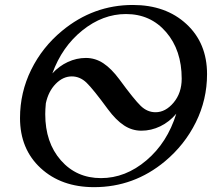

<svg xmlns="http://www.w3.org/2000/svg" viewBox="-20 -755 858 777"><path d="M517.6 -734.9Q650.9 -734.9 734.4 -657.7Q817.9 -580.6 817.9 -455.1Q817.9 -351.6 772.5 -260Q727.1 -168.5 647.5 -102.1Q522 2.4 360.8 2.4Q228 2.4 144.5 -74.7Q61 -151.9 61 -277.3Q61 -380.9 106.2 -472.7Q151.4 -564.5 231.4 -630.4Q357.9 -734.9 517.6 -734.9ZM270.5 -445.8Q234.9 -445.8 205.3 -415.5Q175.8 -385.3 165.5 -336.9Q163.1 -311.5 163.1 -293Q163.1 -178.2 226.3 -106.2Q289.6 -34.2 388.7 -34.2Q487.8 -34.2 572.5 -106Q657.2 -177.7 693.4 -294.9Q665.5 -261.7 628.7 -243.9Q591.8 -226.1 552.2 -226.1Q514.2 -226.1 481.7 -247.6Q449.2 -269 417 -312.5Q356.9 -394.5 330.3 -420.2Q303.7 -445.8 270.5 -445.8ZM609.4 -300.8Q649.9 -300.8 682.6 -339.8Q715.3 -378.9 715.3 -436.5Q715.3 -551.8 652.3 -625Q589.4 -698.2 489.7 -698.2Q396 -698.2 313.5 -632.1Q231 -565.9 191.9 -458Q219.2 -487.8 254.6 -504.2Q290 -520.5 327.6 -520.5Q365.7 -520.5 398.2 -499Q430.7 -477.5 462.9 -434.1Q522.9 -352.1 549.6 -326.4Q576.2 -300.8 609.4 -300.8Z"/></svg>

Font: Flanker
Style: Italic
Weight: 400
Italic angle: -12°
Designer: Flanker
Version: Version 2.027